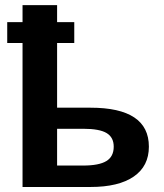

<svg xmlns="http://www.w3.org/2000/svg" viewBox="-20 -745 655 765"><path d="M340.3 -315.9Q573.2 -315.9 573.2 -160.6Q573.2 -83 512.9 -41.5Q452.6 0 340.8 0H69.8V-573.7H8.8V-656.7H69.8V-724.6H207.5V-656.7H275.9V-573.7H207.5V-315.9ZM207.5 -85.4H311Q374.5 -85.4 403.8 -103.3Q433.1 -121.1 433.1 -160.6Q433.1 -197.8 404.8 -214.8Q376.5 -231.9 311.5 -231.9H207.5Z"/></svg>

Font: Arial
Style: Bold
Weight: 700
Designer: Steve Matteson
Foundry: Ascender Corporation
Version: Version 2.00.3